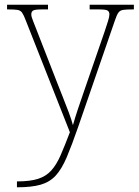

<svg xmlns="http://www.w3.org/2000/svg" viewBox="-20 -556 589 816"><path d="M52 215Q108 215 142 204Q176 193 198 168.5Q220 144 237.5 104Q255 64 277 6L90 -468Q81 -492 74 -502Q67 -512 54 -514Q41 -516 13 -516H10V-536H184V-516H159Q128 -516 120.5 -511Q113 -506 113 -495Q113 -485 120.5 -467Q128 -449 144 -407L220 -212Q232 -181 246 -146Q260 -111 272 -79Q284 -47 290 -24Q299 -56 310.5 -90.5Q322 -125 338 -171L425 -423Q433 -447 439 -466Q445 -485 445 -495Q445 -506 437.5 -511Q430 -516 399 -516H361V-536H549V-516H545Q517 -516 503.5 -514Q490 -512 483 -502Q476 -492 468 -468L312 -16Q285 62 263.5 112.5Q242 163 216.5 190.5Q191 218 152.5 229Q114 240 53 240H52Z"/></svg>

Font: Noto Serif Armenian Thin
Style: Regular
Weight: 250
Version: Version 2.007